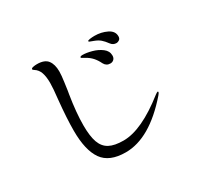

<svg xmlns="http://www.w3.org/2000/svg" viewBox="-152 -973 1305 1220"><g transform="rotate(-30 500.0 -363.0)"><path d="M231 -263Q231 -354 244 -484Q253 -563 253 -602Q253 -648 242.5 -678Q232 -708 206 -724Q197 -729 197 -734Q197 -741 210.5 -744Q224 -747 239 -747Q295 -747 317.5 -717.5Q340 -688 340 -636Q340 -608 333 -559.5Q326 -511 325 -502Q323 -495 321 -479Q301 -354 301 -262Q301 -182 317.5 -136.5Q334 -91 371.5 -71Q409 -51 475 -51Q607 -51 797 -201Q800 -203 806.5 -207.5Q813 -212 817 -212Q820 -212 820 -208Q820 -202 808 -188Q626 21 450 21Q330 21 280.5 -49.5Q231 -120 231 -263ZM706 -630Q687 -656 670.5 -670Q654 -684 627 -694Q618 -698 611 -700Q604 -702 599.5 -704.5Q595 -707 595 -710Q595 -715 611.5 -717.5Q628 -720 646 -720Q695 -720 736 -700Q777 -680 777 -642Q777 -625 766.5 -617.5Q756 -610 745 -610Q721 -610 706 -630ZM603 -544Q589 -573 571 -593Q553 -613 526 -628Q520 -632 510.5 -636.5Q501 -641 501 -645Q501 -649 506.5 -651Q512 -653 519 -653Q548 -653 586.5 -642.5Q625 -632 654 -610Q683 -588 683 -555Q683 -537 672.5 -527Q662 -517 647 -517Q617 -517 603 -544Z"/></g></svg>

Font: Shippori Mincho B1 Medium
Style: Regular
Weight: 500
Designer: FONTDASU
Foundry: FONTDASU / Google Inc. / but / Adobe
Version: Version 3.110; ttfautohint (v1.8.3)